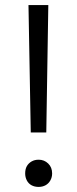

<svg xmlns="http://www.w3.org/2000/svg" viewBox="-20 -727 303 755"><path d="M101 -206 92 -707H170L162 -206ZM132 8Q116 8 104 1.5Q92 -5 85.5 -17.5Q79 -30 79 -45Q79 -62 85.5 -73.5Q92 -85 104 -92Q116 -99 132 -99Q154 -99 169.5 -84Q185 -69 185 -45Q185 -30 178 -17.5Q171 -5 159 1.5Q147 8 132 8Z"/></svg>

Font: Onest Light
Style: Regular
Weight: 300
Designer: Dmitri Voloshin, Andrey Kudryavtsev
Foundry: Dmitri Voloshin, Andrey Kudryavtsev
Version: Version 1.000;gftools[0.9.33]